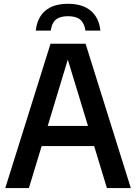

<svg xmlns="http://www.w3.org/2000/svg" viewBox="-20 -964 698 984"><path d="M7 0 239 -740H418.5L650.5 0H528L462.5 -215.5H193.5L128 0ZM224.5 -318.5H431L327.5 -658.5ZM163.5 -807Q170 -872.5 211.5 -908.5Q253 -944.5 328.5 -944.5Q404 -944.5 446 -908.2Q488 -872 494.5 -807H418Q412.5 -845 391.5 -863Q370.5 -881 328.5 -881Q286.5 -881 265.8 -863Q245 -845 240 -807Z"/></svg>

Font: Encode Sans Semi Condensed SemiBold
Style: Regular
Weight: 600
Width: 4
Designer: Multiple Designers
Foundry: Impallari Type
Version: Version 3.000; ttfautohint (v1.8.3) -l 8 -r 50 -G 200 -x 14 